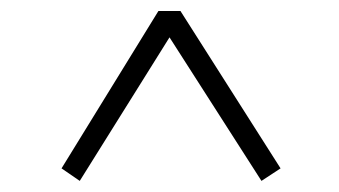

<svg xmlns="http://www.w3.org/2000/svg" viewBox="-20 -555 620 351"><path d="M92.5 -247.2 269.6 -534.9H309.9L492.9 -247.2L458 -224.3L274.4 -510.9H305L125.8 -224.3Z"/></svg>

Font: Noto Serif KR
Style: Regular
Weight: 200
Designer: Ryoko NISHIZUKA 西塚涼子 (kana & ideographs); Frank Grießhammer (Latin, Greek & Cyrillic); Wenlong ZHANG 张文龙 (bopomofo); San
Foundry: Adobe
Version: Version 2.001;hotconv 1.1.0;makeotfexe 2.6.0